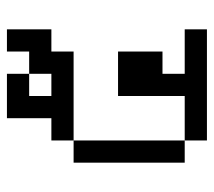

<svg xmlns="http://www.w3.org/2000/svg" viewBox="-51 -551 602 540"><g transform="rotate(-90 250.0 -281.0)"><path d="M437.5 0V-62.5H312.5V-125H375Q375 -125 375 -250H250V-62.5H125V0ZM125 -62.5V-375H62.5V-62.5ZM125 -375H375V-437.5H437.5Q437.5 -437.5 437.5 -562.5H375V-500H312.5V-437.5H250V-500H312.5V-562.5H187.5Q187.5 -562.5 187.5 -437.5H125Z"/></g></svg>

Font: BFUnifontExMono
Style: Regular
Weight: 500
Version: Version 15.0.06